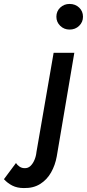

<svg xmlns="http://www.w3.org/2000/svg" viewBox="-150 -728 441 974"><path d="M136 -643Q136 -616 155.5 -597Q175 -578 203 -578Q232 -578 251.5 -597Q271 -616 271 -643Q271 -671 251.5 -689.5Q232 -708 203 -708Q175 -708 155.5 -689.5Q136 -671 136 -643ZM-69 99 -130 181Q-112 201 -87.5 213.5Q-63 226 -29 226Q19 227 53.5 205.5Q88 184 109 147Q130 110 138 65L227 -460H122L35 43Q33 64 25 83Q17 102 4.5 114Q-8 126 -26 125Q-39 125 -50.5 117.5Q-62 110 -69 99Z"/></svg>

Font: Jost Medium
Style: Italic
Weight: 500
Italic angle: -5°
Version: Version 3.710